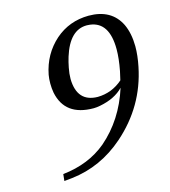

<svg xmlns="http://www.w3.org/2000/svg" viewBox="-96 -687 689 776"><g transform="rotate(-15 248.0 -299.0)"><path d="M401.9 -323.2Q403.8 -330.6 410.2 -359.9Q419.9 -410.2 419.9 -448.7Q419.9 -562.5 341.3 -572.3Q334.5 -573.2 328.1 -573.2Q256.8 -573.2 224.6 -470.2Q218.3 -449.7 213.9 -426.8Q209 -402.3 209 -380.4Q210.9 -283.2 296.9 -282.2Q356.4 -283.2 401.9 -323.2ZM81.1 -17.1Q189.9 -28.8 264.2 -90.8Q355.5 -169.4 395 -293.9Q359.9 -257.3 295.9 -245.1Q280.8 -242.2 269 -242.2Q149.4 -242.2 128.4 -345.2Q125 -364.3 125 -383.8Q125 -403.3 127.9 -419.9Q144 -502.9 205.1 -557.1Q264.2 -608.4 345.2 -608.9Q440.4 -608.9 477.1 -534.7Q495.6 -495.6 496.1 -440.9Q496.1 -401.9 486.8 -356.9Q455.1 -199.7 332 -91.8Q234.4 -6.3 111.3 7.8Q94.7 9.8 78.1 11.2Z"/></g></svg>

Font: Linux Biolinum Capitals O
Style: Italic Samll Caps
Weight: 400
Italic angle: -12°
Designer: Philipp H. Poll
Foundry: Philipp H. Poll
Version: Version 0.6.2